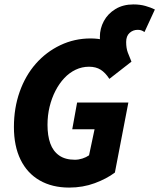

<svg xmlns="http://www.w3.org/2000/svg" viewBox="-20 -837 721 869"><path d="M575 -558 442 -576Q439 -599 435.5 -623.5Q432 -648 432 -670Q432 -708 450 -741.5Q468 -775 502.5 -796Q537 -817 584 -817Q614 -817 638.5 -810Q663 -803 681 -794L634 -692Q625 -698 618.5 -700Q612 -702 603 -702Q582 -702 566.5 -688Q551 -674 551 -647Q551 -619 558.5 -599Q566 -579 575 -558ZM293 12Q216 12 159.5 -20.5Q103 -53 73 -114.5Q43 -176 43 -262Q43 -348 69 -421.5Q95 -495 142 -548.5Q189 -602 253 -632.5Q317 -663 390 -663Q455 -663 501.5 -635.5Q548 -608 575 -558L475 -480Q457 -508 435.5 -521.5Q414 -535 383 -535Q351 -535 322.5 -521.5Q294 -508 271 -483.5Q248 -459 231 -426Q214 -393 204.5 -354Q195 -315 195 -272Q195 -223 207.5 -188Q220 -153 247.5 -133.5Q275 -114 319 -114Q336 -114 353 -119.5Q370 -125 383 -134L408 -252H307L329 -373H561L500 -56Q463 -28 409 -8Q355 12 293 12Z"/></svg>

Font: Source Code Pro ExtraLight ExtraBold
Style: Italic
Weight: 800
Italic angle: -11°
Monospace: yes
Version: Version 1.016;hotconv 1.0.116;makeotfexe 2.5.65601